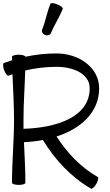

<svg xmlns="http://www.w3.org/2000/svg" viewBox="-23 -1160 697 1218"><path d="M300 -949C321 -1002 354 -1050 375 -1104C378 -1111 363 -1123 341 -1132C319 -1141 299 -1143 297 -1136C275 -1083 266 -1025 244 -971C239 -959 248 -944 263 -938C278 -932 294 -937 300 -949ZM31 -680C39 -683 47 -686 56 -689C60 -593 66 -497 66 -400C66 -267 53 -133 53 0C53 7 73 13 96 13C119 13 138 7 138 0C138 -86 133 -172 129 -258C170 -260 210 -264 249 -272C326 -146 428 -36 555 37C561 40 576 27 588 7C599 -14 604 -33 597 -37C489 -99 403 -190 336 -294C490 -344 606 -447 606 -600C606 -732 477 -821 336 -821C269 -821 203 -814 138 -800C138 -807 119 -813 96 -813C73 -813 53 -807 53 -800C53 -793 54 -785 54 -778C36 -772 19 -766 1 -760C-5 -757 -5 -737 3 -715C12 -693 24 -678 31 -680ZM126 -400C126 -504 134 -609 137 -713C202 -728 269 -736 336 -736C441 -736 546 -693 546 -600C546 -418 337 -349 126 -343C126 -362 126 -381 126 -400Z"/></svg>

Font: Nupuram Expanded Light
Style: Regular
Weight: 300
Width: 7
Designer: Santhosh Thottingal (santhosh.thottingal@gmail.com)
Foundry: SMC
Version: Version 1.000